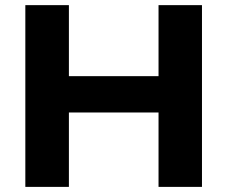

<svg xmlns="http://www.w3.org/2000/svg" viewBox="-20 -731 890 751"><path d="M79.1 0V-710.9H249.5V-433.1H600.1V-710.9H770V0H600.1V-291H249.5V0Z"/></svg>

Font: Bert Sans Black
Style: Regular
Weight: 900
Designer: Christian Robertson, Adam Twardoch, & Cristiano Sobral
Foundry: Google
Version: Version 12.135;January 10, 2020;FontCreator 12.0.0.2547 64-b